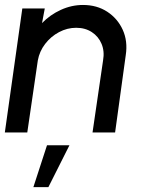

<svg xmlns="http://www.w3.org/2000/svg" viewBox="-30 -534 595 774"><path d="M477 -312 434 0H343L385.5 -290.5Q392 -327 379.5 -357Q367 -387 340.2 -404.5Q313.5 -422 277 -422Q241 -422 208 -404.5Q175 -387 152 -357Q129 -327 122.5 -290.5L80 0H-10.5L60 -500H150.5L139.5 -441Q172 -474.5 215.2 -494.2Q258.5 -514 304.5 -514Q360.5 -514 402.2 -486.8Q444 -459.5 464.8 -413.8Q485.5 -368 477 -312ZM104.5 220.5 159.5 51.5H250L165 220.5Z"/></svg>

Font: Urbanist Medium
Style: Italic
Weight: 500
Italic angle: -8°
Designer: Corey Hu
Foundry: Corey Hu
Version: Version 1.330; ttfautohint (v1.8.4.7-5d5b)